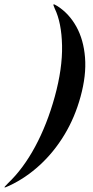

<svg xmlns="http://www.w3.org/2000/svg" viewBox="-105 -740 425 875"><path d="M262 -299Q236 -204 188.2 -125.2Q140.5 -46.5 76.5 12.2Q12.5 71 -62 106Q-83.5 116 -84.5 114Q-85 113 -82.2 109.5Q-79.5 106 -68.5 95Q1 29 55.2 -71.8Q109.5 -172.5 144.5 -299Q180 -428 177.8 -532.5Q175.5 -637 144.5 -701Q139.5 -712 138.8 -715.5Q138 -719 139 -720Q141 -722 157 -712Q210 -678 243 -618.5Q276 -559 282.5 -478Q289 -397 262 -299Z"/></svg>

Font: Fraunces 144pt
Style: Bold Italic
Weight: 700
Italic angle: -16°
Version: Version 1.000;[b76b70a41]